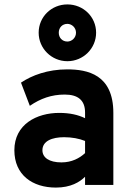

<svg xmlns="http://www.w3.org/2000/svg" viewBox="-20 -837 598 869"><path d="M285 -560C357 -560 415 -618 415 -689C415 -761 357 -817 285 -817C213 -817 155 -761 155 -689C155 -618 213 -560 285 -560ZM285 -649C262 -649 246 -666 246 -689C246 -712 262 -729 285 -729C305 -729 324 -712 324 -689C324 -666 305 -649 285 -649ZM365 0H493V-326C493 -500 376 -523 284 -523C196 -523 124 -496 75 -463L115 -358C163 -391 213 -409 273 -409C332 -409 365 -384 365 -328V-302C334 -317 297 -326 248 -326C147 -326 45 -275 45 -157C45 -45 127 12 233 12C300 12 341 -13 365 -37ZM258 -102C202 -102 172 -124 172 -157C172 -199 216 -216 270 -216C305 -216 338 -210 365 -199V-144C340 -121 305 -102 258 -102Z"/></svg>

Font: Overpass ExtraBold
Style: Regular
Weight: 800
Designer: Delve Withrington, Thomas Jockin
Foundry: Delve Fonts
Version: Version 3.000;DELV;Overpass